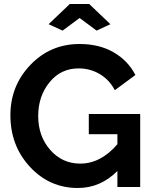

<svg xmlns="http://www.w3.org/2000/svg" viewBox="-20 -935 765 960"><path d="M293 -782 223 -814 329 -915H426L532 -814L463 -782L378 -845ZM567 0V-80Q482 5 369 5Q228 5 130 -100.5Q32 -206 32 -359Q32 -506 132 -610.5Q232 -715 378 -715Q476 -715 548 -673.5Q620 -632 657 -560L554 -484Q527 -536 479 -564.5Q431 -593 373 -593Q284 -593 227.5 -523.5Q171 -454 171 -355Q171 -254 231 -185.5Q291 -117 381 -117Q484 -117 567 -214V-264H424V-365H681V0Z"/></svg>

Font: Raleway
Style: Bold
Weight: 700
Designer: Matt McInerney, Pablo Impallari, Rodrigo Fuenzalida
Foundry: Matt McInerney, Pablo Impallari, Rodrigo Fuenzalida
Version: Version 3.000